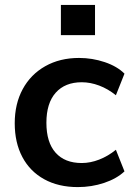

<svg xmlns="http://www.w3.org/2000/svg" viewBox="-20 -754 543 782"><path d="M40 -252Q40 -331 72.5 -391Q105 -451 164.5 -484.5Q224 -518 302 -518Q356 -518 406.5 -501Q457 -484 487 -454L452 -366Q420 -392 384 -405.5Q348 -419 313 -419Q245 -419 207 -376.5Q169 -334 169 -254Q169 -174 206.5 -132Q244 -90 313 -90Q348 -90 384 -104Q420 -118 452 -144L487 -56Q455 -26 404 -9Q353 8 297 8Q218 8 160 -24Q102 -56 71 -114.5Q40 -173 40 -252ZM367 -734V-611H228V-734Z"/></svg>

Font: Muli
Style: Bold
Weight: 700
Designer: Vernon Adams
Foundry: Vernon Adams
Version: Version 2.001